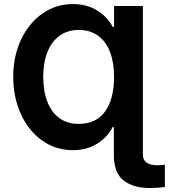

<svg xmlns="http://www.w3.org/2000/svg" viewBox="-20 -737 841 956"><path d="M765.6 85.9Q784.7 85.9 800.8 83V194.3Q759.3 199.2 726.6 199.2Q643.6 199.2 595.2 161.4Q546.9 123.5 546.9 33.2V-104.5H541Q514.2 -52.2 462.6 -20.8Q411.1 10.7 342.8 10.7Q257.8 10.7 190.2 -37.1Q122.6 -85 84.2 -168.5Q45.9 -252 45.9 -354.5Q45.9 -456.1 84.5 -538.8Q123 -621.6 190.9 -669.2Q258.8 -716.8 342.8 -716.8Q411.6 -716.8 462.9 -685.5Q514.2 -654.3 541 -603.5H547.9V-707H691.4V33.2Q691.4 85.9 765.6 85.9ZM547.9 -354.5Q547.9 -424.8 528.1 -477.3Q508.3 -529.8 468.8 -558.8Q429.2 -587.9 372.1 -587.9Q316.9 -587.9 277.1 -559.3Q237.3 -530.8 216.3 -478.3Q195.3 -425.8 195.3 -354.5Q195.3 -281.2 216.6 -228.5Q237.8 -175.8 277.3 -147.9Q316.9 -120.1 371.1 -120.1Q459.5 -120.1 503.7 -182.4Q547.9 -244.6 547.9 -354.5Z"/></svg>

Font: Pretendard GOV
Style: Bold
Weight: 700
Designer: Base glyphs from Inter by Rasmus Andersson; Hangeul glyphs from Noto Sans CJK(Source Han Sans) by Jang Soo-young and Kan
Foundry: Kil Hyung-jin
Version: Version 1.309